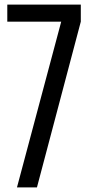

<svg xmlns="http://www.w3.org/2000/svg" viewBox="-20 -820 390 840"><path d="M54.2 0 247.8 -725.2H11.9V-800H333.5V-725.2L141.6 0Z"/></svg>

Font: Big Shoulders Thin
Style: Regular
Weight: 100
Version: Version 2.002